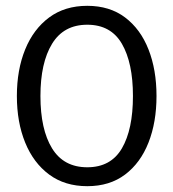

<svg xmlns="http://www.w3.org/2000/svg" viewBox="-20 -630 595 660"><path d="M38 -300Q38 -390 66.5 -460Q95 -530 149 -570Q203 -610 280 -610Q357 -610 410 -570Q463 -530 490.5 -460Q518 -390 518 -300Q518 -210 490.5 -140Q463 -70 410 -30Q357 10 280 10Q203 10 149 -30Q95 -70 66.5 -140Q38 -210 38 -300ZM119 -300Q119 -185 159 -120Q199 -55 280 -55Q361 -55 399 -120Q437 -185 437 -300Q437 -414 399 -479.5Q361 -545 280 -545Q199 -545 159 -479.5Q119 -414 119 -300Z"/></svg>

Font: Epunda Sans
Style: Regular
Weight: 400
Designer: Simon Atzbach
Foundry: typofactur
Version: Version 2.204; ttfautohint (v1.8.4.7-5d5b)